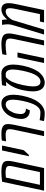

<svg xmlns="http://www.w3.org/2000/svg" viewBox="1072 -1754 689 2878"><g transform="rotate(-90 1417.0 -315.5)"><path d="M130.9 -628.4Q212.9 -639.6 267.8 -639.6Q322.8 -639.6 349.9 -636Q377 -632.3 396.5 -623.5Q416 -614.7 426.8 -601.6Q443.8 -579.1 443.8 -536.6Q443.8 -507.3 432.6 -453.6L336.4 0H-2.4ZM358.4 -453.6Q367.7 -496.6 367.7 -510.7Q367.7 -524.9 365.5 -536.1Q363.3 -547.4 356.9 -555.4Q350.6 -563.5 336.9 -568.4Q314.5 -576.7 273.9 -576.7Q233.4 -576.7 193.4 -571.8L85 -62H275.4Z M673.8 -629.9 604.5 -305.2Q561.5 -256.8 533.2 -227.5H514.2L600.1 -629.9Z M750 -633.8Q806.6 -639.6 853.8 -639.6Q900.9 -639.6 931.6 -630.4Q996.1 -611.3 996.1 -542.5Q996.1 -506.3 984.9 -449.2L889.6 0H815.4L910.6 -449.2Q918.9 -489.3 918.9 -514.6Q918.9 -540 911.1 -551.8Q895.5 -576.2 828.6 -576.2Q796.9 -576.2 736.3 -570.3Z M1090.3 -268.6Q1072.8 -298.8 1072.8 -338.4Q1072.8 -377.9 1081.5 -418.5Q1103 -519 1165 -579.3Q1227.1 -639.6 1303.7 -639.6Q1365.2 -639.6 1399.9 -595.2Q1435.5 -549.3 1435.5 -460.9Q1435.5 -396.5 1419.2 -320.3Q1402.8 -244.1 1380.4 -188Q1357.9 -131.8 1332.5 -95.5Q1307.1 -59.1 1277.3 -35.2Q1222.2 9.8 1160.2 9.8Q1101.6 9.8 1055.2 1L1040.5 -1.5L1054.2 -66.4Q1116.7 -54.7 1173.8 -54.7Q1286.6 -54.7 1341.8 -314.9Q1361.3 -407.2 1361.3 -466.3Q1361.3 -575.2 1290 -575.2Q1262.7 -575.2 1237.8 -558.6Q1212.9 -542 1196.8 -516.6Q1164.6 -465.8 1153.8 -418.5Q1146.5 -380.4 1146.5 -363.5Q1146.5 -346.7 1146.5 -341.8Q1147.9 -310.1 1165.5 -291.7Q1183.1 -273.4 1216.8 -272.5L1227.1 -271.5L1201.7 -212.9L1191.4 -213.9Q1120.6 -216.3 1090.3 -268.6Z M1755.4 -639.6Q1816.9 -639.6 1851.6 -595.2Q1887.7 -549.8 1887.7 -460.9Q1887.7 -396.5 1869.6 -311.8Q1851.6 -227.1 1822.8 -162.1Q1793.9 -97.2 1759.8 -60.5Q1694.3 9.8 1617.7 9.8Q1556.2 9.8 1521.5 -34.7Q1485.8 -80.6 1485.8 -168.9Q1485.8 -233.4 1503.4 -314.9Q1537.6 -477.1 1628.9 -570.8L1565.9 -567.4L1579.1 -630.4Q1679.2 -639.6 1755.4 -639.6ZM1560.1 -164.6Q1560.1 -113.3 1575.2 -86.4Q1585 -68.4 1598.6 -61.3Q1612.3 -54.2 1633.3 -54.2Q1654.3 -54.2 1675.3 -66.2Q1696.3 -78.1 1717.8 -106.4Q1739.3 -134.8 1758.5 -187.3Q1777.8 -239.7 1793.9 -314.9Q1813.5 -407.2 1813.5 -465.8Q1813.5 -575.2 1741.7 -575.2L1699.2 -572.8Q1653.8 -532.7 1627 -471.7Q1600.1 -410.6 1580.1 -316.2Q1560.1 -221.7 1560.1 -164.6Z M2197.3 -639.6Q2301.3 -639.6 2334.5 -598.6Q2354 -574.2 2354 -526.4Q2354 -493.2 2344.7 -449.2L2249.5 0H2174.8L2270 -449.2Q2277.3 -483.9 2277.3 -505.4Q2277.3 -526.9 2272.5 -540.8Q2267.6 -554.7 2254.4 -562.5Q2231.4 -576.2 2178.2 -576.2Q2125 -576.2 2030.3 -563L2043.5 -626Q2127.9 -639.6 2197.3 -639.6ZM1984.9 0H1910.6L1995.1 -398.4H2069.3Z M2786.1 -611.3Q2808.1 -585.9 2808.1 -530.8Q2808.1 -496.6 2802.2 -465.1Q2796.4 -433.6 2791 -407.7L2704.6 0H2519.5L2532.7 -62H2644L2717.3 -407.7Q2731 -472.7 2731.7 -490.2Q2732.4 -507.8 2732.2 -521.5Q2731.9 -535.2 2728.8 -543.7Q2725.6 -552.2 2720.2 -560.1Q2710 -575.2 2686.3 -575.2Q2662.6 -575.2 2640.9 -564.5Q2619.1 -553.7 2604 -538.1Q2572.8 -505.9 2559.6 -481L2554.2 -470.2L2412.1 0H2337.9L2463.9 -416.5Q2481.4 -476.1 2485.4 -493.2Q2489.3 -510.3 2490.2 -524.7Q2491.2 -539.1 2491.2 -550.8Q2491.2 -562.5 2489.7 -576.7Q2488.3 -590.8 2487.3 -598.9Q2486.3 -606.9 2484.6 -617.7Q2482.9 -628.4 2482.9 -629.9H2556.6Q2562.5 -597.2 2563.5 -556.6H2567.9Q2576.7 -568.8 2592.3 -584.2Q2607.9 -599.6 2623.8 -610.6Q2639.6 -621.6 2664.3 -630.6Q2689 -639.6 2713.9 -639.6Q2738.8 -639.6 2757.1 -631.6Q2775.4 -623.5 2786.1 -611.3Z"/></g></svg>

Font: Open Sans Hebrew Condensed
Style: Italic
Weight: 400
Width: 3
Italic angle: -12°
Foundry: Ascender Corporation, Yanek Iontef
Version: Version 2.001;PS 002.001;hotconv 1.0.70;makeotf.lib2.5.58329